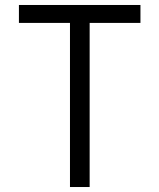

<svg xmlns="http://www.w3.org/2000/svg" viewBox="-20 -751 640 771"><path d="M340 0H261V-659H56V-731H544V-659H340Z"/></svg>

Font: JetBrains Mono Semi Light
Style: Regular
Weight: 350
Monospace: yes
Designer: Philipp Nurullin, Konstantin Bulenkov
Foundry: JetBrains
Version: 2.002